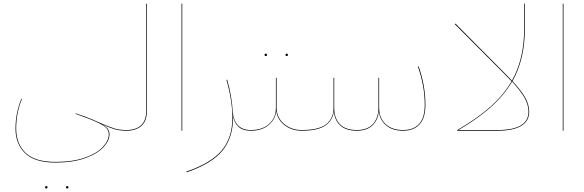

<svg xmlns="http://www.w3.org/2000/svg" viewBox="-20 -751 3356 1103"><path d="M707 0Q668 0 638.5 -8.5Q609 -17 564 -38Q589 -24 599 -11Q609 2 609 21Q609 57 574.5 94.5Q540 132 469.5 157.5Q399 183 298 183Q180 183 124.5 129.5Q69 76 69 -12Q69 -101 103 -184L106 -182Q73 -103 73 -12Q73 75 127 127Q181 179 298 179Q398 179 467.5 154.5Q537 130 571 93Q605 56 605 21Q605 1 592 -14Q579 -29 539 -48Q499 -67 414 -97L415 -100Q473 -81 513 -63.5Q553 -46 560 -43Q611 -21 639 -12.5Q667 -4 707 -4L710 -2ZM239 325Q239 318 246 318Q253 318 253 325Q253 327 251 329.5Q249 332 246 332Q239 332 239 325ZM359 325Q359 318 366 318Q373 318 373 325Q373 332 366 332Q363 332 361 329.5Q359 327 359 325Z M705 -2 707 -4Q760 -4 790 -31Q820 -58 820 -114V-730H824V-114Q824 -56 792.5 -28Q761 0 707 0Z M1023 0V-730H1027V0Z M1424 -2 1421 0Q1374 0 1349.5 -23.5Q1325 -47 1318 -86L1319 -74Q1318 41 1257.5 115Q1197 189 1052 239L1050 235Q1193 186 1254 113Q1315 40 1315 -74Q1315 -173 1281 -292L1285 -293Q1312 -199 1317 -110Q1321 -60 1346.5 -32Q1372 -4 1421 -4Z M1715 -2 1713 0Q1655 0 1613.5 -33Q1572 -66 1567 -115Q1562 -65 1523 -32.5Q1484 0 1421 0L1419 -2L1421 -4Q1487 -4 1526 -39Q1565 -74 1565 -133V-304H1569V-133Q1569 -76 1611 -40Q1653 -4 1713 -4ZM1500 -436Q1500 -443 1507 -443Q1510 -443 1512 -440.5Q1514 -438 1514 -436Q1514 -429 1507 -429Q1500 -429 1500 -436ZM1620 -436Q1620 -438 1622 -440.5Q1624 -443 1627 -443Q1634 -443 1634 -436Q1634 -429 1627 -429Q1620 -429 1620 -436Z M2424 -148Q2424 -75 2391 -37.5Q2358 0 2294 0Q2234 0 2197.5 -31.5Q2161 -63 2156 -114Q2153 -64 2121 -32Q2089 0 2030 0Q1967 0 1934 -31Q1901 -62 1898 -114Q1893 -61 1850 -30.5Q1807 0 1713 0L1711 -2L1713 -4Q1811 -4 1853.5 -37Q1896 -70 1896 -132V-304H1900V-133Q1900 -71 1932.5 -37.5Q1965 -4 2030 -4Q2091 -4 2122.5 -38.5Q2154 -73 2154 -133V-304H2158V-133Q2158 -73 2195 -38.5Q2232 -4 2294 -4Q2420 -4 2420 -148Q2420 -257 2381 -368L2385 -370Q2424 -259 2424 -148Z M3020 -109Q3020 -55 2974 -27.5Q2928 0 2838 0H2607V-4Q2721 -70 2797.5 -138Q2874 -206 2919 -284L2883 -321L2592 -613L2597 -615L2886 -324L2921 -288Q2991 -411 2991 -583V-730L2995 -731V-583Q2995 -411 2924 -285Q2973 -233 2996.5 -191.5Q3020 -150 3020 -109ZM3016 -109Q3016 -149 2993 -189.5Q2970 -230 2922 -282Q2876 -204 2800.5 -136.5Q2725 -69 2614 -4H2838Q3016 -4 3016 -109Z M3213 0V-730H3217V0Z"/></svg>

Font: FiraGO Four
Style: Regular
Weight: 100
Designer: bBox Type
Foundry: bBox Type GmbH
Version: Version 1.001